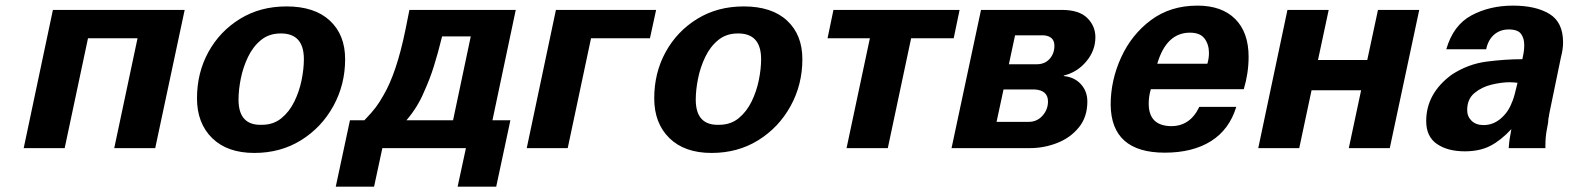

<svg xmlns="http://www.w3.org/2000/svg" viewBox="-20 -540 5719 700"><path d="M545.9 0H396.5L481.4 -400.4H300.8L215.8 0H66.4L172.9 -503.9H653.3Z M849.6 -176.8Q849.6 -82 934.6 -85Q976.6 -85 1005.9 -108.9Q1035.2 -132.8 1053.2 -169.9Q1071.3 -207 1079.6 -248Q1087.9 -289.1 1087.9 -324.2Q1087.9 -418.9 1002.9 -418Q960.9 -418 931.6 -394Q902.3 -370.1 884.3 -332.5Q866.2 -294.9 857.9 -253.4Q849.6 -211.9 849.6 -176.8ZM1024.4 -516.6Q1127 -516.6 1182.6 -464.8Q1238.3 -413.1 1238.3 -324.2Q1238.3 -231.4 1195.3 -153.3Q1152.3 -75.2 1077.6 -28.8Q1002.9 17.6 907.2 17.6Q808.6 17.6 753.4 -36.6Q698.2 -90.8 698.2 -181.6Q698.2 -274.4 739.7 -350.1Q781.2 -425.8 855 -471.2Q928.7 -516.6 1024.4 -516.6Z M1631.8 -101.6 1696.3 -407.2H1591.8Q1576.2 -343.8 1561.5 -297.4Q1546.9 -251 1526.4 -206.1Q1502.9 -149.4 1461.9 -101.6ZM1789.1 140.6H1648.4L1678.7 0H1374L1343.8 140.6H1204.1L1255.9 -101.6H1308.6Q1335.9 -129.9 1350.1 -148.9Q1364.3 -168 1377.9 -192.4Q1425.8 -273.4 1458 -430.7L1472.7 -503.9H1860.4L1775.4 -101.6H1840.8Z M2349.6 -400.4H2134.8L2049.8 0H1900.4L2006.8 -503.9H2372.1Z M2516.6 -176.8Q2516.6 -82 2601.6 -85Q2643.6 -85 2672.9 -108.9Q2702.1 -132.8 2720.2 -169.9Q2738.3 -207 2746.6 -248Q2754.9 -289.1 2754.9 -324.2Q2754.9 -418.9 2669.9 -418Q2627.9 -418 2598.6 -394Q2569.3 -370.1 2551.3 -332.5Q2533.2 -294.9 2524.9 -253.4Q2516.6 -211.9 2516.6 -176.8ZM2691.4 -516.6Q2793.9 -516.6 2849.6 -464.8Q2905.3 -413.1 2905.3 -324.2Q2905.3 -231.4 2862.3 -153.3Q2819.3 -75.2 2744.6 -28.8Q2669.9 17.6 2574.2 17.6Q2475.6 17.6 2420.4 -36.6Q2365.2 -90.8 2365.2 -181.6Q2365.2 -274.4 2406.7 -350.1Q2448.2 -425.8 2522 -471.2Q2595.7 -516.6 2691.4 -516.6Z M3457 -400.4H3301.8L3216.8 0H3066.4L3151.4 -400.4H2997.1L3018.6 -503.9H3478.5Z M3613.3 -95.7H3730.5Q3760.7 -95.7 3780.8 -118.2Q3800.8 -140.6 3800.8 -169.9Q3800.8 -210.9 3752 -213.9H3638.7ZM3658.2 -305.7H3759.8Q3789.1 -305.7 3806.6 -325.2Q3824.2 -344.7 3824.2 -373Q3824.2 -407.2 3787.1 -411.1H3680.7ZM3858.4 -262.7Q3897.5 -258.8 3920.9 -232.9Q3944.3 -207 3944.3 -169.9Q3944.3 -113.3 3913.1 -75.2Q3881.8 -37.1 3834 -18.6Q3786.1 0 3735.4 0H3449.2L3556.6 -503.9H3850.6Q3914.1 -503.9 3943.8 -474.6Q3973.6 -445.3 3973.6 -404.3Q3973.6 -355.5 3940.4 -315.9Q3907.2 -276.4 3858.4 -264.6Z M4381.8 -307.6Q4387.7 -327.1 4387.7 -346.7Q4387.7 -377.9 4371.6 -399.4Q4355.5 -420.9 4318.4 -420.9Q4232.4 -420.9 4199.2 -307.6ZM4514.6 -214.8H4175.8Q4168 -189.5 4168 -162.1Q4168 -81.1 4250 -80.1Q4319.3 -80.1 4352.5 -150.4H4487.3Q4461.9 -67.4 4395 -25.4Q4328.1 16.6 4226.6 16.6Q4031.2 16.6 4029.3 -158.2Q4029.3 -247.1 4067.4 -330.6Q4105.5 -414.1 4176.3 -466.8Q4247.1 -519.5 4345.7 -519.5Q4434.6 -519.5 4483.4 -470.7Q4532.2 -421.9 4532.2 -333Q4532.2 -273.4 4514.6 -214.8Z M5046.9 0H4897.5L4942.4 -210.9H4761.7L4716.8 0H4567.4L4673.8 -503.9H4824.2L4785.2 -321.3H4964.8L5003.9 -503.9H5154.3Z M5512.7 -238.3Q5506.8 -238.3 5502.9 -239.3Q5498 -239.3 5494.1 -239.7Q5490.2 -240.2 5485.4 -240.2Q5454.1 -240.2 5418 -231.4Q5381.8 -222.7 5355.5 -200.7Q5329.1 -178.7 5329.1 -138.7Q5329.1 -115.2 5345.2 -99.6Q5361.3 -84 5388.7 -84Q5423.8 -84 5451.7 -107.9Q5479.5 -131.8 5492.2 -167L5494.1 -170.9Q5499 -183.6 5502.4 -196.8Q5505.9 -210 5512.7 -238.3ZM5614.3 0H5480.5Q5482.4 -30.3 5489.3 -64.5L5490.2 -69.3Q5452.1 -28.3 5413.6 -8.3Q5375 11.7 5320.3 11.7Q5257.8 11.7 5218.8 -15.1Q5179.7 -42 5179.7 -98.6Q5179.7 -199.2 5272.5 -267.6Q5332 -306.6 5399.9 -315.4Q5467.8 -324.2 5530.3 -324.2L5532.2 -334Q5537.1 -354.5 5537.1 -376Q5537.1 -400.4 5525.4 -416.5Q5513.7 -432.6 5480.5 -432.6Q5449.2 -432.6 5427.2 -413.6Q5405.3 -394.5 5398.4 -360.4H5252.9Q5278.3 -448.2 5344.7 -483.9Q5411.1 -519.5 5496.1 -519.5Q5579.1 -519.5 5628.9 -489.3Q5678.7 -459 5678.7 -385.7Q5678.7 -360.4 5670.9 -331.1L5628.9 -127.9Q5627.9 -120.1 5627 -115.7Q5626 -111.3 5625.5 -108.9Q5625 -106.4 5625 -104.5Q5625 -100.6 5624 -92.3Q5623 -84 5619.1 -65.4Q5614.3 -40 5614.3 -8.8Z"/></svg>

Font: FreeUniversal
Style: BoldItalic
Weight: 700
Italic angle: -11°
Version: Version 1.001 March 22, 2017